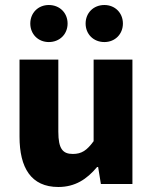

<svg xmlns="http://www.w3.org/2000/svg" viewBox="-20 -735 612 767"><path d="M213 12C280 12 327 -19 368 -68H372L383 0H509V-497H354V-171C327 -134 306 -120 271 -120C231 -120 213 -140 213 -209V-497H58V-189C58 -65 104 12 213 12ZM175 -567C219 -567 250 -599 250 -641C250 -683 219 -715 175 -715C132 -715 101 -683 101 -641C101 -599 132 -567 175 -567ZM397 -567C440 -567 471 -599 471 -641C471 -683 440 -715 397 -715C353 -715 322 -683 322 -641C322 -599 353 -567 397 -567Z"/></svg>

Font: Source Sans Pro
Style: Bold
Weight: 700
Designer: Paul D. Hunt
Foundry: Adobe Systems Incorporated
Version: Version 3.006;hotconv 1.0.111;makeotfexe 2.5.65597